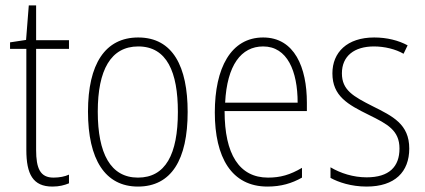

<svg xmlns="http://www.w3.org/2000/svg" viewBox="-20 -677 1565 707"><path d="M177 -23C128 -23 113 -57 113 -125V-497H234V-529H113V-657H86L76 -530L17 -521V-497H77V-125C77 -36 101 10 173 10C198 10 217 5 234 -2V-34C219 -27 199 -23 177 -23Z M671 -265C671 -431 617 -539 489 -539C367 -539 304 -441 304 -266C304 -90 367 10 488 10C611 10 671 -89 671 -265ZM340 -266C340 -419 388 -506 489 -506C595 -506 635 -411 635 -265C635 -108 589 -23 488 -23C387 -23 340 -112 340 -266Z M949 -539C830 -539 771 -426 771 -263C771 -98 832 10 965 10C1015 10 1055 -2 1092 -23V-59C1048 -33 1012 -23 967 -23C861 -23 807 -109 807 -268H1110V-299C1110 -428 1065 -539 949 -539ZM949 -506C1038 -506 1076 -415 1076 -299H809C816 -437 868 -506 949 -506Z M1487 -130C1487 -220 1426 -249 1352 -286C1281 -322 1239 -345 1239 -407C1239 -471 1285 -506 1357 -506C1396 -506 1437 -496 1466 -479L1481 -510C1448 -528 1405 -539 1358 -539C1258 -539 1204 -484 1204 -407C1204 -323 1261 -292 1338 -254C1407 -220 1451 -197 1451 -130C1451 -63 1413 -24 1330 -24C1281 -24 1234 -39 1197 -61V-22C1226 -6 1273 10 1330 10C1434 10 1487 -44 1487 -130Z"/></svg>

Font: Noto Sans Bengali Condensed ExtraLight
Style: Regular
Weight: 200
Width: 3
Designer: Joana Ranito - Universal Thirst; Jelle Bosma - Monotype Design Team
Foundry: Universal Thirst ehf.
Version: Version 3.000